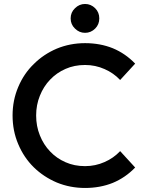

<svg xmlns="http://www.w3.org/2000/svg" viewBox="-20 -934 720 962"><path d="M406.2 7.8Q331.1 7.8 264.6 -19.5Q198.2 -47.9 149.4 -95.7Q99.6 -144.5 71.3 -211.9Q43 -278.3 43 -355.5Q43 -431.6 71.3 -498Q99.6 -565.4 149.4 -613.3Q198.2 -662.1 264.6 -690.4Q331.1 -717.8 406.2 -717.8Q481.4 -717.8 544.9 -692.4Q608.4 -666 657.2 -615.2Q631.8 -587.9 582 -533.2Q548.8 -568.4 503.9 -587.9Q458 -608.4 406.2 -608.4Q352.5 -608.4 308.6 -588.9Q263.7 -569.3 231.4 -535.2Q198.2 -501 179.7 -454.1Q161.1 -408.2 161.1 -355.5Q161.1 -301.8 179.7 -255.9Q198.2 -209 231.4 -174.8Q263.7 -140.6 308.6 -121.1Q352.5 -101.6 406.2 -101.6Q458 -101.6 503.9 -122.1Q548.8 -141.6 582 -176.8Q607.4 -149.4 657.2 -94.7Q608.4 -43.9 544.9 -17.6Q481.4 7.8 406.2 7.8ZM406.2 -769.5Q377 -769.5 355.5 -791Q334 -811.5 334 -841.8Q334 -872.1 355.5 -892.6Q377 -914.1 406.2 -914.1Q435.5 -914.1 457 -892.6Q477.5 -872.1 477.5 -841.8Q477.5 -811.5 457 -791Q435.5 -769.5 406.2 -769.5Z"/></svg>

Font: SSportsD
Style: Medium
Weight: 400
Designer: Swiss Typefaces
Version: Version 1.000